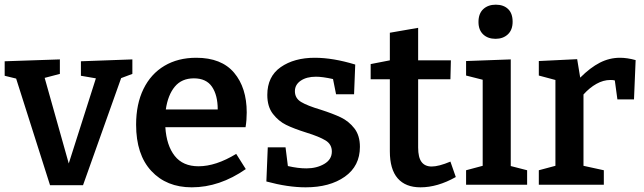

<svg xmlns="http://www.w3.org/2000/svg" viewBox="-24 -790 2753 821"><path d="M322 -528 542 -536V-474L494 -456L331 2H190L45 -454L-4 -466V-528L232 -536V-474L167 -457L270 -91L386 -455L322 -466Z M986 -132 1027 -67Q915 11 796 11Q688 11 623 -59Q558 -129 558 -257Q558 -345 589.5 -409.5Q621 -474 679 -508.5Q737 -543 815 -543Q923 -543 977 -479Q1031 -415 1031 -309Q1031 -276 1026 -246H683Q688 -168 723 -123.5Q758 -79 825 -79Q899 -79 986 -132ZM685 -322H907Q907 -383 882.5 -419Q858 -455 805 -455Q753 -455 723.5 -419.5Q694 -384 685 -322Z M1347 -321Q1400 -304 1433.5 -288Q1467 -272 1491 -241.5Q1515 -211 1515 -162Q1515 -80 1450.5 -34.5Q1386 11 1283 11Q1207 11 1115 -14L1121 -160H1197L1207 -80Q1250 -70 1286 -70Q1330 -70 1362.5 -89Q1395 -108 1395 -142Q1395 -173 1368 -189.5Q1341 -206 1286 -223Q1232 -240 1199.5 -256Q1167 -272 1143 -303Q1119 -334 1119 -384Q1119 -463 1176.5 -503Q1234 -543 1322 -543Q1400 -543 1495 -514L1490 -387H1413L1400 -452Q1355 -462 1327 -462Q1287 -462 1262 -445Q1237 -428 1237 -400Q1237 -370 1263.5 -354Q1290 -338 1347 -321Z M1925 -33Q1847 11 1774 11Q1710 11 1676.5 -27.5Q1643 -66 1643 -143V-451H1561V-516L1643 -532V-650L1764 -671V-532H1904L1902 -451H1764V-159Q1764 -117 1778.5 -97.5Q1793 -78 1822 -78Q1852 -78 1902 -99Z M2160 -536V-80L2230 -62V0H1969V-62L2040 -81V-449L1969 -467V-529ZM2022 -696Q2022 -732 2042.5 -751Q2063 -770 2096 -770Q2129 -770 2148.5 -751.5Q2168 -733 2168 -697Q2168 -662 2147.5 -643Q2127 -624 2095 -624Q2062 -624 2042 -643Q2022 -662 2022 -696Z M2694 -533 2687 -365H2616L2605 -446Q2599 -448 2586 -448Q2556 -448 2526.5 -431.5Q2497 -415 2471 -386V-81L2558 -62V0H2280V-62L2351 -81V-448L2280 -467V-529L2444 -537L2457 -458Q2500 -501 2541 -522Q2582 -543 2627 -543Q2658 -543 2694 -533Z"/></svg>

Font: Bitter Pro SemiBold
Style: Regular
Weight: 600
Designer: Sol Matas, and Bitter project Authors
Foundry: Sol Matas
Version: Version 1.010